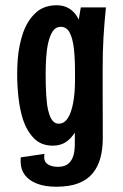

<svg xmlns="http://www.w3.org/2000/svg" viewBox="-20 -543 466 729"><path d="M193.8 166Q151.4 166 121 154.5Q90.6 143 74.5 121.6Q58.4 100.2 58.4 71.4Q58.4 66.4 58.4 62.4Q58.4 58.4 58.8 54.4L149.2 41.2Q148.2 44.8 148 47.8Q147.8 50.8 147.8 54.4Q147.8 65.8 153.8 73.6Q159.8 81.4 171.9 85.9Q184 90.4 200.4 90.4Q221.2 90.4 235 81.7Q248.8 73 256.4 54.2Q264 35.4 264 5.6Q264 -19.6 264.2 -60.8Q264.4 -102 264.6 -156.6Q264.8 -211.2 264.8 -276.6Q264.8 -317 266.3 -350.1Q267.8 -383.2 270.9 -411.1Q274 -439 278.1 -464.1Q282.2 -489.2 286.8 -515H382.2Q379 -484.4 376.8 -456.3Q374.6 -428.2 372.9 -400.7Q371.2 -373.2 370.5 -343.1Q369.8 -313 369.8 -278Q369.8 -229.4 369.8 -193.4Q369.8 -157.4 370 -128.6Q370.2 -99.8 370.2 -73.2Q370.2 -46.6 370.2 -17Q370.2 22.6 361.3 56.2Q352.4 89.8 332.2 114.6Q312 139.4 278 152.7Q244 166 193.8 166ZM180.2 10Q136 10 108.9 -17.9Q81.8 -45.8 67.2 -89.2Q55.4 -126.8 50.3 -171.5Q45.2 -216.2 45.2 -261Q45.2 -289.2 47.2 -316.5Q49.2 -343.8 54.5 -369.6Q59.8 -395.4 67.4 -417.8Q84 -464.8 115 -493.9Q146 -523 195 -523Q235 -523 260.2 -496.4Q285.4 -469.8 297.6 -409.8Q309.8 -349.8 309.8 -249L264.8 -271.2Q264.8 -320.4 260.5 -358.7Q256.2 -397 244.5 -419.1Q232.8 -441.2 210.6 -441.2Q191.6 -441.2 180.6 -424.8Q169.6 -408.4 163.2 -381.2Q157.4 -356 155.4 -325Q153.4 -294 153.4 -262.6Q153.4 -241.8 153.8 -221Q154.2 -200.2 155.5 -180.8Q156.8 -161.4 159 -144Q162.2 -123.2 167.7 -107.3Q173.2 -91.4 181.8 -82.4Q190.4 -73.4 203 -73.4Q223.8 -73.4 237.3 -94.2Q250.8 -115 257.8 -152.5Q264.8 -190 264.8 -238.8L309.8 -249Q309.8 -231 307.6 -199.1Q305.4 -167.2 298.2 -131.4Q291 -95.6 277 -63.4Q263 -31.2 239.4 -10.6Q215.8 10 180.2 10Z"/></svg>

Font: Truculenta
Style: Regular
Weight: 400
Designer: Ivan Castro, Eva Sanz & Omnibus-Type Team
Foundry: Omnibus-Type
Version: Version 1.002